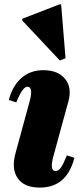

<svg xmlns="http://www.w3.org/2000/svg" viewBox="-20 -834 377 870"><path d="M160 16Q90 16 60.5 -26Q31 -68 50 -139L113 -370Q133 -441 104 -441Q82 -441 54 -370L20 -381Q37 -446 77.5 -481Q118 -516 176 -516Q243 -516 275 -476.5Q307 -437 290 -375L223 -130Q203 -59 232 -59Q245 -59 256 -74.5Q267 -90 283 -130L317 -119Q283 16 160 16ZM251 -560 81 -741V-749L249 -814H257L277 -570Z"/></svg>

Font: Platypi ExtraBold
Style: Italic
Weight: 800
Italic angle: -13°
Designer: David Sargent
Foundry: Bolt Cutter Type
Version: Version 1.200; ttfautohint (v1.8.4.7-5d5b)